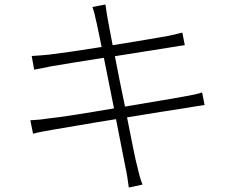

<svg xmlns="http://www.w3.org/2000/svg" viewBox="-20 -798 1040 854"><path d="M879 -387C860 -380 839 -376 800 -369C744 -358 644 -343 536 -324C520 -400 504 -480 491 -548L743 -588C767 -592 791 -596 802 -597L791 -653C778 -650 760 -646 732 -639C686 -631 584 -613 481 -597C469 -661 460 -706 459 -714C455 -734 452 -759 449 -778L391 -767C398 -748 403 -727 408 -703C411 -694 419 -650 432 -589C332 -573 241 -560 198 -555C166 -552 142 -550 121 -549L132 -488C151 -492 176 -496 207 -503C250 -511 343 -525 442 -541L487 -316C365 -295 247 -276 194 -271C171 -267 138 -264 115 -263L127 -203C150 -210 172 -213 209 -220C260 -228 375 -249 496 -268C517 -162 535 -71 538 -54C545 -25 548 3 553 36L614 23C603 -2 596 -35 589 -64C584 -80 566 -169 545 -276C649 -293 749 -309 809 -318C846 -325 873 -328 890 -331Z"/></svg>

Font: Spoqa Han Sans Neo Light
Style: Regular
Weight: 300
Designer: [Spoqa Han Sans Neo] Dong-huui Kim ___ Younghwa Kang ___ Yujin Lee ___ [Noto Sans] Ryoko NISHIZUKA ____ (kana & ideograp
Foundry: Spoqa (http://www.spoqa-han-sans.com)
Version: Version 1.100;hotconv 1.0.109;makeotfexe 2.5.65596